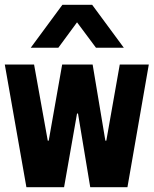

<svg xmlns="http://www.w3.org/2000/svg" viewBox="-20 -780 640 800"><path d="M90 0 0 -511H122L179 -194H183L239 -511H366L419 -194H423L479 -511H600L511 0H356L305 -307H301L247 0ZM108 -581 240 -760H364L496 -581H380L301 -687L223 -581Z"/></svg>

Font: Chivo Mono
Style: Bold
Weight: 700
Monospace: yes
Designer: Hector Gatti
Foundry: Omnibus-Type
Version: Version 1.008; ttfautohint (v1.8.4.7-5d5b)